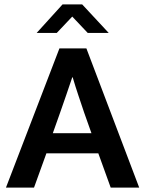

<svg xmlns="http://www.w3.org/2000/svg" viewBox="-20 -849 658 869"><path d="M263 -829H352L472 -700H377L307 -774L237 -700H146ZM219 -246H394L361 -339Q347 -381 334.5 -418Q322 -455 309 -499H307Q293 -458 280 -419.5Q267 -381 252 -339ZM249 -630H371L610 0H481L425 -155H190L134 0H7Z"/></svg>

Font: Mukta SemiBold
Style: Regular
Weight: 600
Designer: Girish Dalvi and Yashodeep Gholap
Foundry: Ek Type
Version: Version 2.538;PS 1.002;hotconv 16.6.51;makeotf.lib2.5.65220;